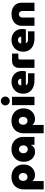

<svg xmlns="http://www.w3.org/2000/svg" viewBox="1682 -2498 1028 4431"><g transform="rotate(-90 2195.5 -282.0)"><path d="M328 -531Q243 -531 178 -496Q113 -461 77 -398Q41 -335 41 -250V212H233V-41H239Q262 -14 295 -1Q328 12 369 12Q438 12 494 -21Q550 -54 582.5 -113Q615 -172 615 -252Q615 -334 579.5 -397Q544 -460 479.5 -495.5Q415 -531 328 -531ZM328 -363Q368 -363 393.5 -334.5Q419 -306 419 -260Q419 -217 393.5 -189Q368 -161 328 -161Q288 -161 262.5 -189Q237 -217 237 -260Q237 -306 262.5 -334.5Q288 -363 328 -363Z M907 13Q842 13 790 -20Q738 -53 708 -111.5Q678 -170 678 -248Q678 -331 715 -394.5Q752 -458 817.5 -494Q883 -530 970 -530Q1055 -530 1118 -495.5Q1181 -461 1216.5 -399.5Q1252 -338 1252 -257V0H1070V-77H1064Q1044 -36 1006 -11.5Q968 13 907 13ZM966 -155Q1006 -155 1031.5 -183.5Q1057 -212 1057 -258Q1057 -301 1031.5 -329Q1006 -357 966 -357Q926 -357 900.5 -329Q875 -301 875 -258Q875 -213 900.5 -184Q926 -155 966 -155Z M1623 -531Q1538 -531 1473 -496Q1408 -461 1372 -398Q1336 -335 1336 -250V212H1528V-41H1534Q1557 -14 1590 -1Q1623 12 1664 12Q1733 12 1789 -21Q1845 -54 1877.5 -113Q1910 -172 1910 -252Q1910 -334 1874.5 -397Q1839 -460 1774.5 -495.5Q1710 -531 1623 -531ZM1623 -363Q1663 -363 1688.5 -334.5Q1714 -306 1714 -260Q1714 -217 1688.5 -189Q1663 -161 1623 -161Q1583 -161 1557.5 -189Q1532 -217 1532 -260Q1532 -306 1557.5 -334.5Q1583 -363 1623 -363Z M1985 0V-518H2177V0ZM2081 -571Q2039 -571 2009 -601.5Q1979 -632 1979 -673Q1979 -715 2009 -745.5Q2039 -776 2081 -776Q2123 -776 2153 -745.5Q2183 -715 2183 -673Q2183 -632 2153 -601.5Q2123 -571 2081 -571Z M2552 0Q2465 0 2397 -30Q2329 -60 2289.5 -117.5Q2250 -175 2250 -258Q2250 -349 2289 -409Q2328 -469 2390.5 -499.5Q2453 -530 2522 -530Q2593 -530 2649.5 -500.5Q2706 -471 2739.5 -416Q2773 -361 2773 -284Q2773 -265 2771 -240.5Q2769 -216 2765 -199H2447Q2452 -173 2475 -161Q2498 -149 2535 -149H2720V0ZM2438 -305H2596Q2596 -334 2576.5 -357.5Q2557 -381 2519 -381Q2481 -381 2461 -359Q2441 -337 2438 -305Z M2845 0V-357Q2845 -431 2888 -474Q2931 -517 3008 -517H3174V-372H3075Q3058 -372 3047.5 -361.5Q3037 -351 3037 -334V0Z M3521 0Q3434 0 3366 -30Q3298 -60 3258.5 -117.5Q3219 -175 3219 -258Q3219 -349 3258 -409Q3297 -469 3359.5 -499.5Q3422 -530 3491 -530Q3562 -530 3618.5 -500.5Q3675 -471 3708.5 -416Q3742 -361 3742 -284Q3742 -265 3740 -240.5Q3738 -216 3734 -199H3416Q3421 -173 3444 -161Q3467 -149 3504 -149H3689V0ZM3407 -305H3565Q3565 -334 3545.5 -357.5Q3526 -381 3488 -381Q3450 -381 3430 -359Q3410 -337 3407 -305Z M3816 0V-298Q3816 -365 3850 -417.5Q3884 -470 3945 -500Q4006 -530 4087 -530Q4168 -530 4227 -500Q4286 -470 4317.5 -417.5Q4349 -365 4349 -298V0H4157V-286Q4157 -314 4137.5 -336.5Q4118 -359 4083 -359Q4048 -359 4027.5 -336.5Q4007 -314 4007 -286V0Z"/></g></svg>

Font: MuseoModerno Black
Style: Regular
Weight: 900
Designer: Pablo Cosgaya, Héctor Gatti, Marcela Romero, and the Authors of The MuseoModerno Project.
Foundry: Omnibus-Type Team
Version: Version 1.001